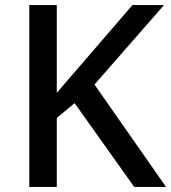

<svg xmlns="http://www.w3.org/2000/svg" viewBox="-20 -734 672 754"><path d="M632 0H507L273 -329L203 -271V0H95V-714H203V-369Q229 -400 255 -430Q281 -460 307 -490L500 -714H624L351 -402Z"/></svg>

Font: Noto Sans Cham Medium
Style: Regular
Weight: 500
Version: Version 2.002